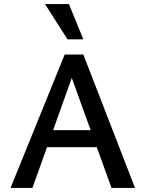

<svg xmlns="http://www.w3.org/2000/svg" viewBox="-20 -927 718 947"><path d="M530 0 313 -601H355L140 0H32L299 -658H391L646 0ZM150 -201 181 -285H469L514 -201ZM313 -733 202 -907H320L391 -733Z"/></svg>

Font: Ysabeau SemiBold
Style: Regular
Weight: 600
Designer: Christian Thalmann (Catharsis Fonts)
Version: Version 2.000;gftools[0.9.27.dev2+g8671c4b]